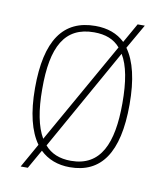

<svg xmlns="http://www.w3.org/2000/svg" viewBox="-73 -637 633 738"><g transform="rotate(10 243.5 -268.0)"><path d="M110 -54 57 40H85L127 -34C157 -5 196 10 243 10C364 10 428 -77 428 -267C428 -364 411 -434 378 -480L433 -576H405L362 -500C333 -528 294 -542 247 -542C121 -542 59 -453 59 -267C59 -170 77 -100 110 -54ZM348 -476 124 -80C99 -122 87 -186 87 -267C86 -434 132 -517 246 -517C291 -517 324 -504 348 -476ZM243 -15C199 -15 165 -29 141 -57L364 -454C389 -413 400 -351 400 -267C400 -110 359 -15 243 -15Z"/></g></svg>

Font: Noto Serif Tamil SemiCondensed Thin
Style: Regular
Weight: 100
Width: 4
Designer: Indian Type Foundry, Tom Grace, and the Monotype Design Team
Foundry: Monotype Imaging Inc.
Version: Version 2.004